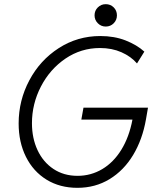

<svg xmlns="http://www.w3.org/2000/svg" viewBox="-20 -902 767 930"><path d="M70.3 -304.2Q70.3 -415.5 122.1 -512.9Q173.8 -610.4 264.6 -668.9Q355.5 -727.5 465.8 -727.5Q533.7 -727.5 588.4 -706.1Q643.1 -684.6 679.2 -651.9L643.6 -594.7Q614.7 -628.4 568.4 -648.9Q522 -669.4 464.4 -669.4Q372.6 -669.4 297.1 -618.2Q221.7 -566.9 178.2 -482.9Q134.8 -398.9 134.8 -305.2Q134.8 -232.4 161.9 -174.6Q189 -116.7 239 -83.5Q289.1 -50.3 355.5 -50.3Q420.4 -50.3 475.1 -82.8Q529.8 -115.2 567.6 -176.5Q605.5 -237.8 621.6 -322.8H374L384.3 -380.4H696.8L687 -323.7Q669.9 -226.1 624.8 -151.1Q579.6 -76.2 510.5 -34.2Q441.4 7.8 355 7.8Q270 7.8 205.6 -31.7Q141.1 -71.3 105.7 -142.3Q70.3 -213.4 70.3 -304.2ZM438 -827.6Q438 -850.6 453.9 -866.2Q469.7 -881.8 492.2 -881.8Q515.1 -881.8 530.8 -866.2Q546.4 -850.6 546.4 -827.6Q546.4 -805.2 530.8 -789.3Q515.1 -773.4 492.2 -773.4Q469.7 -773.4 453.9 -789.3Q438 -805.2 438 -827.6Z"/></svg>

Font: Reddit Sans Fudge Light Italic
Style: Regular
Weight: 300
Italic angle: -11.25°
Designer: Stephen Hutchings
Version: Version 1.013